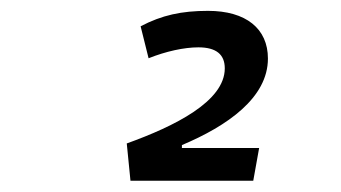

<svg xmlns="http://www.w3.org/2000/svg" viewBox="-20 -723 626 352"><path d="M219.2 -391.6H444.3L455.1 -451.7H313.5V-457C397 -492.2 471.2 -543.9 471.2 -615.7C471.2 -670.4 431.2 -703.1 361.3 -703.1C313 -703.1 276.9 -695.3 237.8 -674.8L252.4 -616.2C284.2 -628.9 317.4 -636.2 343.8 -636.2C376.5 -636.2 392.1 -623 392.1 -597.7C392.1 -537.1 300.3 -491.7 212.4 -460Z"/></svg>

Font: Cascadia Mono SemiLight
Style: Italic
Weight: 350
Italic angle: -10°
Monospace: yes
Designer: Aaron Bell
Foundry: Saja Typeworks
Version: Version 2404.023